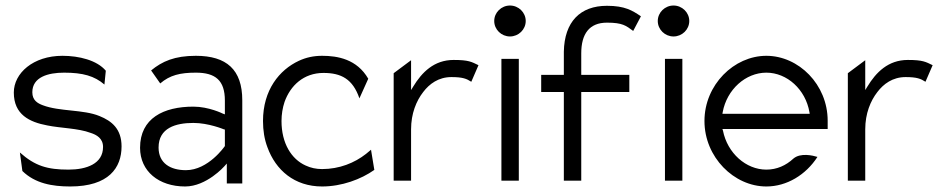

<svg xmlns="http://www.w3.org/2000/svg" viewBox="-20 -664 3431 695"><path d="M151 -210C199 -200 263 -200 308 -183C330 -176 353 -163 353 -132C353 -71 293 -50 228 -50C152 -50 107 -63 52 -112L61 -45C107 0 169 11 234 11C374 11 420 -57 420 -134C420 -197 385 -226 340 -244C282 -268 195 -260 135 -283C116 -290 97 -301 97 -330C97 -385 154 -401 212 -401C280 -401 322 -389 358 -358L363 -408C331 -446 266 -462 206 -462C100 -462 30 -399 30 -329C30 -249 87 -222 151 -210Z M650 11C728 11 792 -62 792 -62L801 -72V0H857V-301C857 -412 800 -462 689 -462C612 -462 567 -442 527 -409L560 -362C595 -392 632 -401 689 -401C760 -401 794 -373 794 -300V-250L786 -253C786 -253 736 -278 680 -278C572 -278 487 -236 487 -129C487 -44 555 11 650 11ZM680 -219C735 -219 790 -196 790 -196L794 -195V-135L793 -134C793 -134 734 -48 653 -48C597 -48 554 -73 554 -130C554 -201 616 -219 680 -219Z M948 -131C978 -48 1046 11 1146 11C1217 11 1287 -15 1335 -49L1323 -122L1305 -107C1263 -74 1208 -52 1146 -52C1125 -52 1105 -56 1086 -65C1035 -88 999 -145 999 -226C999 -250 1003 -274 1010 -295C1031 -354 1079 -400 1151 -400C1215 -400 1257 -378 1281 -308L1313 -379C1272 -450 1202 -462 1146 -462C1115 -462 1088 -456 1062 -444C991 -411 932 -338 932 -226C932 -192 937 -160 948 -131Z M1468 -10V-196C1468 -253 1487 -299 1512 -331C1534 -360 1567 -385 1614 -385C1655 -385 1669 -379 1686 -368L1712 -428C1687 -440 1677 -447 1622 -447C1551 -447 1507 -402 1476 -351L1468 -338V-446L1405 -399V-10Z M1826 -532C1857 -532 1883 -557 1883 -588C1883 -619 1857 -644 1826 -644C1795 -644 1769 -619 1769 -588C1769 -557 1795 -532 1826 -532ZM1858 -10V-451H1795V-10Z M2021 -331V-10H2084V-331H2258V-393H2084V-471C2084 -541 2113 -582 2177 -582C2234 -582 2246 -571 2272 -552L2300 -605C2269 -626 2242 -643 2177 -643C2080 -643 2023 -585 2021 -477V-393H1939V-331Z M2418 -532C2449 -532 2475 -557 2475 -588C2475 -619 2449 -644 2418 -644C2387 -644 2361 -619 2361 -588C2361 -557 2387 -532 2418 -532ZM2450 -10V-451H2387V-10Z M2754 11C2828 11 2897 -31 2939 -96C2923 -101 2878 -112 2852 -90C2825 -65 2792 -50 2754 -50C2680 -50 2613 -110 2597 -191L2595 -197H2976V-227C2976 -358 2871 -462 2754 -462C2637 -462 2530 -357 2530 -226C2530 -95 2637 11 2754 11ZM2596 -258C2611 -340 2679 -401 2754 -401C2829 -401 2896 -340 2910 -258L2911 -252H2595Z M3112 -10V-196C3112 -253 3131 -299 3156 -331C3178 -360 3211 -385 3258 -385C3299 -385 3313 -379 3330 -368L3356 -428C3331 -440 3321 -447 3266 -447C3195 -447 3151 -402 3120 -351L3112 -338V-446L3049 -399V-10Z"/></svg>

Font: Charger Pro
Style: LitNar
Weight: 300
Designer: Jasper
Foundry: Cannot Into Space Fonts
Version: Version 1.09